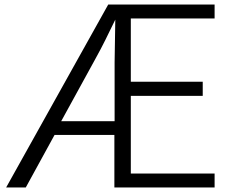

<svg xmlns="http://www.w3.org/2000/svg" viewBox="-20 -791 1007 841"><path d="M920 30V-31H553V-371H868V-433H553V-710H920V-771H454L7 30H93L219 -200H481V30ZM482 -260H248L395 -528C435 -600 449 -632 485 -705L482 -517Z"/></svg>

Font: LINE Seed JP App_OTF Regular
Style: Regular
Weight: 400
Designer: LY Corporation & Fontrix & Fontworks
Version: Version 1.002